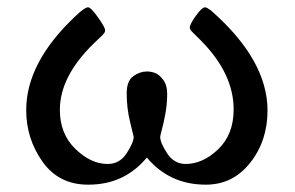

<svg xmlns="http://www.w3.org/2000/svg" viewBox="-20 -501 807 526"><path d="M51.8 -199.2Q51.8 -330.1 187 -457Q211.9 -481 221.2 -481Q229 -481 248.5 -453.4Q268.1 -425.8 268.1 -418Q268.1 -414.1 265.6 -410.6Q263.2 -407.2 260 -404.1Q256.8 -400.9 249.5 -394Q242.2 -387.2 235.8 -380.9Q144 -291 144 -200.2Q144 -134.3 186.5 -93Q229 -51.8 274.9 -51.8Q308.1 -51.8 327.1 -81.3Q346.2 -110.8 346.2 -126Q346.2 -127 336.7 -165.5Q327.1 -204.1 327.1 -245.1Q327.1 -279.3 345 -292.2Q362.8 -305.2 382.8 -305.2Q394 -305.2 405 -301Q416 -296.9 427 -282.5Q438 -268.1 438 -244.1Q438 -216.3 433.1 -189.7Q428.2 -163.1 423.6 -146.5Q418.9 -129.9 418.9 -126Q418.9 -109.9 438 -80.8Q457 -51.8 488.8 -51.8Q535.6 -51.8 577.9 -92.3Q620.1 -132.8 620.1 -201.2Q620.1 -298.3 532.2 -388.2Q526.4 -394 518.8 -401.6Q511.2 -409.2 508.1 -412.1Q504.9 -415 502.4 -418.5Q500 -421.9 500 -425.8Q500 -434.6 516.6 -457.8Q533.2 -481 542 -481Q545.9 -481 557.1 -473.1Q712.9 -336.9 712.9 -198.2Q712.9 -115.2 665.5 -55.2Q618.2 4.9 543.9 4.9Q444.8 4.9 382.8 -68.8H381.8Q319.8 5.4 221.2 4.9Q141.1 4.9 96.4 -58.1Q51.8 -121.1 51.8 -199.2Z"/></svg>

Font: CMU Concrete
Style: Bold
Weight: 700
Version: Version 0.7.0